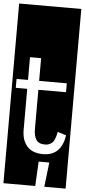

<svg xmlns="http://www.w3.org/2000/svg" viewBox="-82 -954 531 1203"><g transform="rotate(5 183.5 -352.0)"><path d="M-12 213V-917H379V213H245L263 59H196L188 213ZM353 -120 299 -137Q289 -83 270.5 -67Q252 -51 227 -51Q186 -51 170.5 -75.5Q155 -100 155 -140V-389H329V-445H155V-588H85V-445H13V-389H85V-131Q85 -66 118.5 -28Q152 10 219 10Q333 10 353 -120Z"/></g></svg>

Font: Zilla Slab Highlight Regular
Style: Regular
Weight: 400
Designer: Typotheque Type Foundry
Foundry: Typotheque type foundry
Version: Version 1.1; 2017; ttfautohint (v1.6)